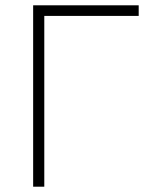

<svg xmlns="http://www.w3.org/2000/svg" viewBox="-20 -703 579 724"><path d="M105 -683H503V-643H147V1H105Z"/></svg>

Font: Bellota Light
Style: Regular
Weight: 300
Designer: Kemie Guaida
Foundry: Kemie Guaida
Version: Version 4.001